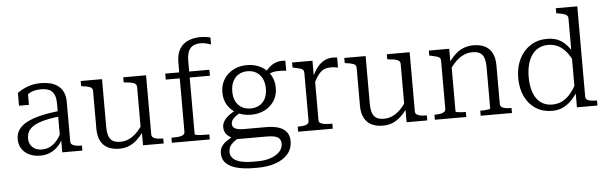

<svg xmlns="http://www.w3.org/2000/svg" viewBox="-57 -961 4442 1407"><g transform="rotate(-5 2164.5 -258.0)"><path d="M384 -306V-265Q331 -260 289 -251.5Q247 -243 217 -231.5Q187 -220 167.5 -204.5Q148 -189 138.5 -169Q129 -149 129 -124Q129 -97 140.5 -77Q152 -57 173.5 -45.5Q195 -34 224 -34Q262 -34 291.5 -51.5Q321 -69 343 -99.5Q365 -130 380 -168L382 -110Q366 -74 341 -47Q316 -20 282.5 -5Q249 10 208 10Q164 10 129 -6Q94 -22 73.5 -52.5Q53 -83 53 -124Q53 -165 74 -195Q95 -225 136.5 -246.5Q178 -268 240 -282.5Q302 -297 384 -306ZM370 0V-107L363 -109V-356Q363 -401 350.5 -427Q338 -453 314 -463.5Q290 -474 255 -474Q203 -474 170 -454.5Q137 -435 118 -408Q116 -418 119 -427Q122 -436 127 -444Q132 -452 139.5 -457Q147 -462 157 -464V-368H84V-461Q98 -473 123 -486.5Q148 -500 182 -509.5Q216 -519 259 -519Q294 -519 325 -511.5Q356 -504 381.5 -486Q407 -468 421 -438Q435 -408 435 -364V-73Q435 -59 446 -51Q457 -43 475.5 -40Q494 -37 517 -37H518V0Z M707 -509V-161Q707 -119 716 -92Q725 -65 745.5 -52.5Q766 -40 801 -40Q836 -40 865.5 -54Q895 -68 921.5 -94Q948 -120 972 -158L974 -103Q947 -66 919.5 -41Q892 -16 860 -3Q828 10 789 10Q742 10 707 -7Q672 -24 653 -60Q634 -96 634 -151V-429Q634 -450 614.5 -458Q595 -466 558 -470L550 -472V-509ZM1031 -509V-73Q1031 -59 1042 -51Q1053 -43 1071 -40Q1089 -37 1113 -37H1116V0H964V-108L958 -116V-429Q958 -450 938 -458.5Q918 -467 878 -470L863 -472V-509Z M1172 -509H1497V-465H1172ZM1525 -743V-693Q1510 -698 1490.5 -703Q1471 -708 1449 -708Q1418 -708 1395.5 -697Q1373 -686 1360.5 -659Q1348 -632 1348 -581V-48Q1348 -45 1360.5 -42Q1373 -39 1394.5 -38Q1416 -37 1443 -37H1455V0H1176V-37H1187Q1228 -37 1251.5 -44Q1275 -51 1275 -73V-581Q1275 -645 1299 -682.5Q1323 -720 1363 -736.5Q1403 -753 1450 -753Q1472 -753 1492.5 -750.5Q1513 -748 1525 -743Z M2057 -453Q2017 -457 1988.5 -455.5Q1960 -454 1940.5 -445.5Q1921 -437 1907 -417L1894 -431Q1907 -458 1924.5 -477Q1942 -496 1962.5 -508.5Q1983 -521 2006.5 -525.5Q2030 -530 2057 -527ZM1773 -154Q1717 -154 1672.5 -176.5Q1628 -199 1602.5 -239.5Q1577 -280 1577 -335Q1577 -390 1603 -431.5Q1629 -473 1673.5 -496Q1718 -519 1773 -519Q1829 -519 1873.5 -496Q1918 -473 1944 -431.5Q1970 -390 1970 -335Q1970 -280 1944 -239.5Q1918 -199 1873.5 -176.5Q1829 -154 1773 -154ZM1773 -200Q1810 -200 1838 -216Q1866 -232 1881.5 -262Q1897 -292 1897 -335Q1897 -379 1881.5 -410Q1866 -441 1838 -457.5Q1810 -474 1773 -474Q1737 -474 1709 -457.5Q1681 -441 1665.5 -410Q1650 -379 1650 -335Q1650 -292 1665.5 -262Q1681 -232 1709 -216Q1737 -200 1773 -200ZM1757 237Q1693 237 1640.5 224.5Q1588 212 1557.5 183.5Q1527 155 1527 108Q1527 81 1540 60Q1553 39 1579.5 20.5Q1606 2 1646 -17L1673 6Q1645 19 1626.5 34.5Q1608 50 1599.5 67Q1591 84 1591 104Q1591 131 1609 150.5Q1627 170 1664 180Q1701 190 1757 190H1790Q1845 190 1887 175.5Q1929 161 1953 135.5Q1977 110 1977 77Q1977 45 1954.5 30Q1932 15 1870 15H1647H1645Q1615 2 1596 -12Q1577 -26 1569 -43Q1561 -60 1561 -79Q1561 -104 1573.5 -124.5Q1586 -145 1610 -164Q1634 -183 1670 -200L1699 -177Q1677 -166 1660.5 -154Q1644 -142 1635 -128.5Q1626 -115 1626 -99Q1626 -75 1647.5 -64.5Q1669 -54 1708 -54H1872Q1929 -54 1967 -41.5Q2005 -29 2024.5 -2.5Q2044 24 2044 64Q2044 121 2009 160Q1974 199 1916.5 218Q1859 237 1791 237Z M2437 -516V-442Q2430 -445 2421 -446Q2412 -447 2402.5 -448Q2393 -449 2385 -449Q2360 -449 2341 -442Q2322 -435 2306.5 -420Q2291 -405 2277.5 -382.5Q2264 -360 2249 -329L2247 -383Q2264 -424 2286.5 -454.5Q2309 -485 2338.5 -502Q2368 -519 2404 -519Q2414 -519 2423.5 -518.5Q2433 -518 2437 -516ZM2105 0V-37H2107Q2143 -37 2165.5 -44Q2188 -51 2188 -73V-426Q2188 -441 2180.5 -448.5Q2173 -456 2156.5 -460.5Q2140 -465 2116 -470L2105 -472V-509H2255V-375L2261 -381V-69Q2261 -55 2275 -48Q2289 -41 2308.5 -39Q2328 -37 2343 -37H2360V0Z M2646 -509V-161Q2646 -119 2655 -92Q2664 -65 2684.5 -52.5Q2705 -40 2740 -40Q2775 -40 2804.5 -54Q2834 -68 2860.5 -94Q2887 -120 2911 -158L2913 -103Q2886 -66 2858.5 -41Q2831 -16 2799 -3Q2767 10 2728 10Q2681 10 2646 -7Q2611 -24 2592 -60Q2573 -96 2573 -151V-429Q2573 -450 2553.5 -458Q2534 -466 2497 -470L2489 -472V-509ZM2970 -509V-73Q2970 -59 2981 -51Q2992 -43 3010 -40Q3028 -37 3052 -37H3055V0H2903V-108L2897 -116V-429Q2897 -450 2877 -458.5Q2857 -467 2817 -470L2802 -472V-509Z M3111 0V-37H3113Q3137 -37 3155 -40Q3173 -43 3183.5 -51Q3194 -59 3194 -73V-426Q3194 -441 3186.5 -448.5Q3179 -456 3162.5 -460.5Q3146 -465 3122 -470L3111 -472V-509H3261V-402L3267 -395V-47Q3267 -44 3279 -41.5Q3291 -39 3308 -38Q3325 -37 3339 -37H3342V0ZM3678 0H3448V-37H3450Q3464 -37 3481 -38Q3498 -39 3510 -41.5Q3522 -44 3522 -47V-349Q3522 -391 3513 -417.5Q3504 -444 3483.5 -456.5Q3463 -469 3427 -469Q3393 -469 3362.5 -455Q3332 -441 3305 -414.5Q3278 -388 3254 -350L3252 -404Q3279 -443 3307 -468.5Q3335 -494 3368 -506.5Q3401 -519 3440 -519Q3488 -519 3522.5 -502Q3557 -485 3576 -449.5Q3595 -414 3595 -359V-73Q3595 -59 3605.5 -51Q3616 -43 3634.5 -40Q3653 -37 3676 -37H3678Z M4223 -73Q4223 -51 4246.5 -44Q4270 -37 4306 -37H4307V0H4156V-119L4151 -121V-654Q4151 -668 4143 -676Q4135 -684 4118.5 -689Q4102 -694 4076 -698L4065 -700V-737H4223ZM3981 -519Q4024 -519 4056.5 -506Q4089 -493 4116 -466Q4143 -439 4168 -398L4165 -328Q4144 -376 4117.5 -408.5Q4091 -441 4058 -457.5Q4025 -474 3985 -474Q3946 -474 3915.5 -458Q3885 -442 3864.5 -412.5Q3844 -383 3833.5 -342Q3823 -301 3823 -251Q3823 -202 3833 -162Q3843 -122 3863 -93.5Q3883 -65 3912 -50.5Q3941 -36 3979 -36Q4020 -36 4053.5 -53.5Q4087 -71 4114.5 -104Q4142 -137 4165 -184L4168 -119Q4141 -77 4112.5 -48.5Q4084 -20 4050 -5Q4016 10 3972 10Q3905 10 3854 -22.5Q3803 -55 3774.5 -114Q3746 -173 3746 -251Q3746 -330 3776 -390.5Q3806 -451 3859 -485Q3912 -519 3981 -519Z"/></g></svg>

Font: Roboto Serif 36pt Light
Style: Regular
Weight: 300
Designer: Greg Gazdowicz
Foundry: Commercial Type
Version: Version 1.008